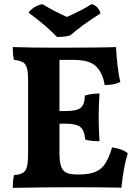

<svg xmlns="http://www.w3.org/2000/svg" viewBox="-20 -907 666 930"><path d="M599 -164Q579 -103 568 2Q468 0 328 0Q183 0 42 3Q42 -37 48 -59Q76 -61 90.5 -69.5Q105 -78 110.5 -99.5Q116 -121 116 -165V-517Q116 -558 110.5 -577.5Q105 -597 91 -605.5Q77 -614 48 -617Q42 -636 42 -679Q120 -676 267 -676Q471 -676 542 -679Q544 -637 549.5 -589Q555 -541 563 -510Q533 -495 487 -495Q478 -553 446 -585Q414 -617 337 -617H268V-369H297Q351 -369 370.5 -384.5Q390 -400 391 -444Q421 -454 462 -454Q458 -388 458 -340Q458 -285 462 -223Q416 -223 393 -231Q389 -276 369 -292Q349 -308 297 -308H268V-168Q268 -125 275.5 -102.5Q283 -80 300.5 -71Q318 -62 352 -62H364Q414 -62 444 -75.5Q474 -89 491 -116.5Q508 -144 523 -193Q578 -185 599 -164ZM118 -846Q143 -878 185 -887Q247 -850 304 -825Q385 -861 423 -887Q440 -884 452 -870Q464 -856 467 -842Q375 -784 321 -736Q298 -728 256 -728Q204 -783 118 -846Z"/></svg>

Font: Vollkorn SC
Style: Bold
Weight: 700
Designer: Friedrich Althausen
Foundry: Friedrich Althausen
Version: Version 4.015